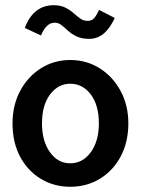

<svg xmlns="http://www.w3.org/2000/svg" viewBox="-20 -706 540 736"><path d="M249 10Q187 10 136.5 -20.5Q86 -51 57 -105.5Q28 -160 28 -233Q28 -302 57 -357Q86 -412 136.5 -444Q187 -476 249 -476Q312 -476 362.5 -444Q413 -412 442.5 -357Q472 -302 472 -233Q472 -161 442.5 -106Q413 -51 362.5 -20.5Q312 10 249 10ZM249 -80Q297 -80 328 -122.5Q359 -165 359 -233Q359 -303 328 -344Q297 -385 249 -385Q203 -385 172 -344Q141 -303 141 -233Q141 -165 171.5 -122.5Q202 -80 249 -80ZM360 -668 420 -637Q400 -595 376 -576Q352 -557 322 -557Q293 -557 273.5 -566.5Q254 -576 241 -588Q228 -600 216 -609.5Q204 -619 190 -619Q173 -619 160 -606.5Q147 -594 137 -570L75 -599Q108 -686 186 -686Q212 -686 230 -677Q248 -668 261.5 -656Q275 -644 287.5 -635Q300 -626 315 -626Q332 -626 341 -636.5Q350 -647 360 -668Z"/></svg>

Font: Inconsolata
Style: Bold
Weight: 700
Monospace: yes
Designer: Raph Levien, Cyreal, Brenton Simpson
Foundry: Raph Levien, Cyreal, Google
Version: Version 3.100; ttfautohint (v1.8.4.7-5d5b)